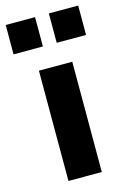

<svg xmlns="http://www.w3.org/2000/svg" viewBox="-142 -779 552 834"><g transform="rotate(-15 134.0 -362.5)"><path d="M59 0V-496H209V0ZM165 -593V-725H297V-593ZM-29 -593V-725H103V-593Z"/></g></svg>

Font: Nunito Sans 10pt SemiCondensed ExtraBold
Style: Regular
Weight: 800
Width: 4
Designer: Vernon Adams
Foundry: Vernon Adams
Version: Version 3.101;gftools[0.9.27]